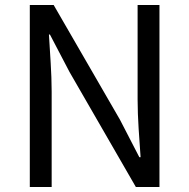

<svg xmlns="http://www.w3.org/2000/svg" viewBox="-20 -753 762 773"><path d="M100 0H188V-385C188 -462 181 -540 177 -614H181L260 -463L527 0H622V-733H534V-352C534 -276 541 -194 546 -120H541L463 -271L196 -733H100Z"/></svg>

Font: Source Han Sans CN Regular
Style: Regular
Weight: 400
Designer: Ryoko NISHIZUKA (kana & ideographs); Paul D. Hunt (Latin, Greek & Cyrillic); Wenlong ZHANG (bopomofo); Sandoll Communica
Foundry: Adobe Systems Incorporated
Version: Version 1.004;PS 1.004;hotconv 1.0.82;makeotf.lib2.5.63406